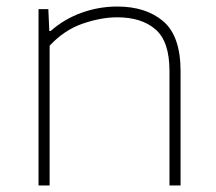

<svg xmlns="http://www.w3.org/2000/svg" viewBox="-20 -568 662 588"><path d="M98 0V-540H128L131 -473H135Q177 -510 230 -529Q283 -548 339 -548Q427 -548 480 -502.8Q533 -457.5 533 -350V0H499V-351Q499 -441 456.2 -478Q413.5 -515 339 -515Q289.5 -515 233 -495.5Q176.5 -476 132 -428V0Z"/></svg>

Font: Encode Sans Exp Th
Style: Regular
Weight: 100
Width: 7
Designer: Multiple Designers
Foundry: Impallari Type
Version: Version 3.002; ttfautohint (v1.8.3) -l 8 -r 50 -G 200 -x 14 